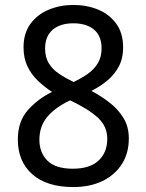

<svg xmlns="http://www.w3.org/2000/svg" viewBox="-20 -745 591 775"><path d="M276 10Q169 10 110.5 -41.5Q52 -93 52 -182Q52 -255 92.5 -300.5Q133 -346 190 -374Q158 -395 132 -420Q106 -445 90.5 -478Q75 -511 75 -554Q75 -611 103 -649Q131 -687 177 -706Q223 -725 276 -725Q331 -725 376.5 -706Q422 -687 449.5 -649Q477 -611 477 -553Q477 -510 460 -477.5Q443 -445 414.5 -421Q386 -397 349 -378Q387 -358 421.5 -331.5Q456 -305 478 -269.5Q500 -234 500 -186Q500 -126 471.5 -82Q443 -38 393 -14Q343 10 276 10ZM274 -64Q343 -64 378 -97Q413 -130 413 -185Q413 -235 375 -270Q337 -305 263 -340Q202 -311 170.5 -273Q139 -235 139 -181Q139 -129 171.5 -96.5Q204 -64 274 -64ZM277 -414Q309 -429 334.5 -447Q360 -465 375 -490Q390 -515 390 -550Q390 -600 359.5 -625.5Q329 -651 275 -651Q241 -651 215.5 -639.5Q190 -628 176 -605.5Q162 -583 162 -550Q162 -514 177 -489.5Q192 -465 218 -447.5Q244 -430 277 -414Z"/></svg>

Font: hexukannada05
Style: Book
Weight: 400
Designer: Jelle Bosma - Monotype Design Team
Foundry: Monotype Imaging Inc.
Version: Version 2.003